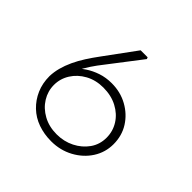

<svg xmlns="http://www.w3.org/2000/svg" viewBox="-174 -879 1068 1068"><g transform="rotate(45 360.5 -345.0)"><path d="M362 10Q306 10 258 -7Q210 -24 174.5 -58Q139 -92 119 -138Q99 -184 99 -240Q100 -273 109 -307Q118 -341 134.5 -376.5Q151 -412 173.5 -447Q196 -482 222 -517L356 -700H411L415 -690L266 -496Q245 -470 223 -437Q201 -404 179.5 -362Q158 -320 136 -268L122 -305Q137 -335 161 -361.5Q185 -388 217 -409.5Q249 -431 288 -444Q327 -457 372 -457Q441 -457 497 -426Q553 -395 586 -343Q619 -291 619 -224Q619 -160 585 -107Q551 -54 492 -22Q433 10 362 10ZM356 -39Q413 -39 460.5 -63Q508 -87 537 -128Q566 -169 566 -222Q566 -273 539.5 -315Q513 -357 465.5 -382Q418 -407 356 -407Q297 -407 250.5 -381.5Q204 -356 177.5 -314Q151 -272 151 -223Q151 -174 177 -132Q203 -90 249.5 -64.5Q296 -39 356 -39Z"/></g></svg>

Font: Lexend Giga ExtraLight
Style: Regular
Weight: 250
Version: Version 1.007